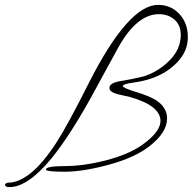

<svg xmlns="http://www.w3.org/2000/svg" viewBox="-132 -656 789 786"><path d="M515 -636Q568 -636 602.5 -598.5Q637 -561 637 -504Q637 -447 595 -402.5Q553 -358 491 -336Q458 -324 414.5 -318Q371 -312 371 -304Q371 -296 423.5 -280Q476 -264 505 -247Q552 -217 552 -171Q552 -113 478 -56Q418 -10 313 18.5Q208 47 132 47Q56 47 56 38Q56 24 132.5 24Q209 24 301 0.5Q393 -23 449 -62Q525 -116 525 -161Q525 -223 400 -259L351 -270Q316 -279 316 -296Q316 -318 367 -325Q401 -330 459 -344Q520 -365 564 -410.5Q608 -456 608 -513Q608 -553 582.5 -575.5Q557 -598 518 -598Q429 -598 353 -463Q331 -424 292 -351.5Q253 -279 240 -256Q154 -101 80 -9Q-18 110 -93 110Q-111 110 -112 100Q-107 92 -100 92Q-8 92 98 -71Q143 -140 232 -317Q394 -636 515 -636Z"/></svg>

Font: Ruthie
Style: Regular
Weight: 400
Designer: Robert E. Leuschke
Foundry: Robert E. Leuschke
Version: Version 1.003